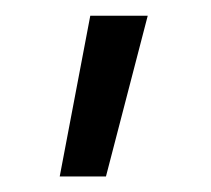

<svg xmlns="http://www.w3.org/2000/svg" viewBox="-20 -108 269 245"><path d="M115.2 117.2H56.2L95.2 -87.9H168.5Z"/></svg>

Font: Kumbh Sans
Style: Regular
Weight: 400
Version: Version 1.005